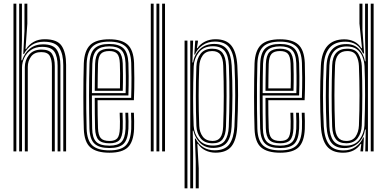

<svg xmlns="http://www.w3.org/2000/svg" viewBox="-20 -820 2097 1040"><path d="M322.8 0V-466.8Q322.8 -527.2 301.2 -560.6Q279.8 -594 217.8 -594Q180.2 -594 153.6 -576.9Q127 -559.8 110 -527.8H106L112.5 -651.8V-800H128V-691.5L118.2 -554H121Q137.5 -579.5 162.8 -593.5Q188 -607.5 222 -607.5Q290.5 -607.5 314.2 -571.2Q338 -535 338 -469.2V0ZM53 0V-800H68.5V0ZM83.8 0V-800H98.8V-601L95.8 -493.2H99.8Q113.5 -533.8 142.4 -557Q171.2 -580.2 213.8 -580Q269.8 -579.5 288.5 -549.1Q307.2 -518.8 307.2 -465.8V0H292V-464Q292 -513.2 274.6 -539.8Q257.2 -566.2 208.5 -566.2Q172 -566.2 147.8 -549.2Q123.5 -532.2 111.4 -506.5Q99.2 -480.8 99.2 -454.8V0ZM114.5 0V-456Q114.5 -493.5 137.1 -522.5Q159.8 -551.5 205.2 -551.5Q247.5 -551.5 262.1 -527.9Q276.8 -504.2 276.8 -461.5V0H261.2V-460.8Q261.2 -496.5 249.6 -517.1Q238 -537.8 203.2 -537.8Q166.5 -537.8 148.5 -513.9Q130.5 -490 130.5 -457.2V0Z M573 7.2Q503 7.2 469.8 -21.5Q436.5 -50.2 434 -121.2Q432.8 -155.8 432.1 -201.2Q431.5 -246.8 431.5 -296.1Q431.5 -345.5 432.1 -392.5Q432.8 -439.5 434 -477.2Q437 -546.5 469.1 -576.9Q501.2 -607.2 572 -607.2Q639 -607.2 671 -578.5Q703 -549.8 706.2 -479.5Q707.2 -451.2 707.6 -396.2Q708 -341.2 705.2 -277.2H508.5Q508.5 -195 510.8 -126.5Q512 -88 525.5 -72.2Q539 -56.5 573 -56.5Q603.2 -56.5 615.5 -71Q627.8 -85.5 629.2 -125Q630.8 -158 628.2 -209.5H643.8Q646 -157.5 644.8 -124.2Q642.8 -78.8 626.9 -61.2Q611 -43.8 573 -43.8Q531.5 -43.8 514 -62Q496.5 -80.2 495 -125Q494 -156 493.6 -203Q493.2 -250 493.2 -290H690.5Q692.5 -348.5 692.2 -400Q692 -451.5 690.8 -479.2Q688 -544.2 658.8 -569.4Q629.5 -594.5 572 -594.5Q508 -594.5 480 -566.5Q452 -538.5 449.5 -476.5Q447.8 -425.2 447.2 -360.5Q446.8 -295.8 447.2 -232.5Q447.8 -169.2 449.2 -122.5Q451.5 -58.2 480.6 -31.9Q509.8 -5.5 573 -5.5Q634.5 -5.5 661.1 -31.9Q687.8 -58.2 690.8 -122Q691.5 -138.8 691.2 -162Q691 -185.2 689.8 -209.5H705.2Q706.2 -187.8 706.6 -164Q707 -140.2 706.2 -121.2Q703 -51.5 672.5 -22.1Q642 7.2 573 7.2ZM573 -18.2Q516.8 -18.2 491.8 -41.8Q466.8 -65.2 464.5 -123Q463.5 -160 462.9 -206.4Q462.2 -252.8 462.2 -301.8Q462.2 -350.8 462.9 -395.9Q463.5 -441 464.8 -475.2Q467 -534.2 492.5 -558Q518 -581.8 572 -581.8Q622.5 -581.8 647.6 -559.4Q672.8 -537 675.5 -478.5Q676.5 -455.5 676.9 -408.4Q677.2 -361.2 675.5 -302.8H477.8Q477.8 -251.2 478 -211Q478.2 -170.8 479.2 -124.2Q480 -73.8 500.8 -52.4Q521.5 -31 573 -31Q617.8 -31 637.6 -50.9Q657.5 -70.8 660 -123Q661.5 -157.8 659 -209.5H674.5Q677 -158 675.5 -122.5Q672.8 -64.8 649.8 -41.5Q626.8 -18.2 573 -18.2ZM478 -315.5H660.5Q662 -366.5 661.5 -411.2Q661 -456 660 -478Q657.8 -529.8 636.5 -549.4Q615.2 -569 572 -569Q525.8 -569 503.9 -548.1Q482 -527.2 480 -474.5Q479.2 -448 478.6 -403.9Q478 -359.8 478 -315.5ZM493.2 -328.2Q493.5 -359.8 493.9 -398.2Q494.2 -436.8 495.2 -473.8Q497 -519.5 514.8 -537.9Q532.5 -556.2 572 -556.2Q609.8 -556.2 626.2 -538.4Q642.8 -520.5 644.8 -477Q645.5 -459 646 -419Q646.5 -379 645 -328.2ZM508.8 -341H629.8Q631 -385.2 630.5 -422.9Q630 -460.5 629.2 -476.5Q627.8 -514.2 614.6 -528.9Q601.5 -543.5 572 -543.5Q539.8 -543.5 525.9 -527.9Q512 -512.2 510.8 -473Q510 -443.8 509.5 -411.2Q509 -378.8 508.8 -341Z M858.2 0V-800H873.8V0ZM796.8 0V-800H812.2V0ZM827.5 0V-800H843V0Z M1040.2 200V52.2L1036 -69.2H1040Q1053.8 -38.8 1081.2 -22.2Q1108.8 -5.8 1142 -5.8Q1198.8 -5.8 1222.5 -38.9Q1246.2 -72 1249.8 -133.2Q1254 -222.8 1254.1 -302.4Q1254.2 -382 1250.2 -465.2Q1246.5 -529.2 1222.4 -562Q1198.2 -594.8 1144 -594.8Q1106 -594.8 1077.2 -574.9Q1048.5 -555 1036 -524.8H1032.5L1037.5 -600H1052V-593.2L1046.5 -559.5H1049.8Q1064.5 -582 1090.4 -594.8Q1116.2 -607.5 1147.2 -607.5Q1206 -607.5 1233.5 -572.5Q1261 -537.5 1265.5 -465.2Q1269.8 -387 1269.5 -304.6Q1269.2 -222.2 1265 -134Q1261.2 -62.2 1234 -27.6Q1206.8 7 1147.2 7Q1117.8 7 1092.5 -5.4Q1067.2 -17.8 1052.5 -40.8H1049L1056.5 92.2V200ZM979.8 200V-600H995.2V200ZM1010.5 200V-600H1026L1022.2 -481.8H1025.8Q1033 -526 1063.1 -554Q1093.2 -582 1140.2 -582Q1186.8 -582 1209.1 -553.6Q1231.5 -525.2 1235 -465Q1239.2 -383.5 1239 -303.6Q1238.8 -223.8 1234.5 -133.5Q1231.5 -76.5 1209 -48Q1186.5 -19.5 1136.2 -18.8Q1093 -18 1065.1 -44.6Q1037.2 -71.2 1027.5 -112.2H1024L1026 6.2V200ZM1134 -31.5Q1179.2 -31.5 1198.1 -58Q1217 -84.5 1219.2 -132.5Q1222.2 -212.8 1222.6 -294.1Q1223 -375.5 1219.8 -464Q1217.5 -518.8 1197.1 -544.1Q1176.8 -569.5 1133.2 -569.5Q1082.5 -569.5 1056.8 -536Q1031 -502.5 1029.2 -460.2Q1026 -370.2 1026 -289.2Q1026 -208.2 1029 -138Q1031.2 -96.8 1057.2 -64.1Q1083.2 -31.5 1134 -31.5ZM1131.8 -43.8Q1087.8 -43.8 1066.6 -71.2Q1045.5 -98.8 1043.8 -137.5Q1037.8 -292.8 1043.8 -460Q1045.5 -501.8 1066.8 -529Q1088 -556.2 1129.5 -556.2Q1167.8 -556.2 1185.2 -533.6Q1202.8 -511 1204.5 -464.8Q1207.5 -380.8 1207.2 -301Q1207 -221.2 1204 -134Q1202.5 -88.5 1185.9 -66.1Q1169.2 -43.8 1131.8 -43.8ZM1131.5 -56.5Q1160.2 -56.5 1173.6 -75.4Q1187 -94.2 1188.8 -134.2Q1192 -221 1192.1 -299.1Q1192.2 -377.2 1189.2 -464.8Q1187.8 -503.8 1174 -523.6Q1160.2 -543.5 1129.2 -543.5Q1094.5 -543.5 1077.6 -519.1Q1060.8 -494.8 1059.2 -460Q1056 -382.8 1056 -300.2Q1056 -217.8 1059.2 -137.5Q1060.8 -103.5 1078.4 -80Q1096 -56.5 1131.5 -56.5Z M1497.8 7.2Q1427.8 7.2 1394.5 -21.5Q1361.2 -50.2 1358.8 -121.2Q1357.5 -155.8 1356.9 -201.2Q1356.2 -246.8 1356.2 -296.1Q1356.2 -345.5 1356.9 -392.5Q1357.5 -439.5 1358.8 -477.2Q1361.8 -546.5 1393.9 -576.9Q1426 -607.2 1496.8 -607.2Q1563.8 -607.2 1595.8 -578.5Q1627.8 -549.8 1631 -479.5Q1632 -451.2 1632.4 -396.2Q1632.8 -341.2 1630 -277.2H1433.2Q1433.2 -195 1435.5 -126.5Q1436.8 -88 1450.2 -72.2Q1463.8 -56.5 1497.8 -56.5Q1528 -56.5 1540.2 -71Q1552.5 -85.5 1554 -125Q1555.5 -158 1553 -209.5H1568.5Q1570.8 -157.5 1569.5 -124.2Q1567.5 -78.8 1551.6 -61.2Q1535.8 -43.8 1497.8 -43.8Q1456.2 -43.8 1438.8 -62Q1421.2 -80.2 1419.8 -125Q1418.8 -156 1418.4 -203Q1418 -250 1418 -290H1615.2Q1617.2 -348.5 1617 -400Q1616.8 -451.5 1615.5 -479.2Q1612.8 -544.2 1583.5 -569.4Q1554.2 -594.5 1496.8 -594.5Q1432.8 -594.5 1404.8 -566.5Q1376.8 -538.5 1374.2 -476.5Q1372.5 -425.2 1372 -360.5Q1371.5 -295.8 1372 -232.5Q1372.5 -169.2 1374 -122.5Q1376.2 -58.2 1405.4 -31.9Q1434.5 -5.5 1497.8 -5.5Q1559.2 -5.5 1585.9 -31.9Q1612.5 -58.2 1615.5 -122Q1616.2 -138.8 1616 -162Q1615.8 -185.2 1614.5 -209.5H1630Q1631 -187.8 1631.4 -164Q1631.8 -140.2 1631 -121.2Q1627.8 -51.5 1597.2 -22.1Q1566.8 7.2 1497.8 7.2ZM1497.8 -18.2Q1441.5 -18.2 1416.5 -41.8Q1391.5 -65.2 1389.2 -123Q1388.2 -160 1387.6 -206.4Q1387 -252.8 1387 -301.8Q1387 -350.8 1387.6 -395.9Q1388.2 -441 1389.5 -475.2Q1391.8 -534.2 1417.2 -558Q1442.8 -581.8 1496.8 -581.8Q1547.2 -581.8 1572.4 -559.4Q1597.5 -537 1600.2 -478.5Q1601.2 -455.5 1601.6 -408.4Q1602 -361.2 1600.2 -302.8H1402.5Q1402.5 -251.2 1402.8 -211Q1403 -170.8 1404 -124.2Q1404.8 -73.8 1425.5 -52.4Q1446.2 -31 1497.8 -31Q1542.5 -31 1562.4 -50.9Q1582.2 -70.8 1584.8 -123Q1586.2 -157.8 1583.8 -209.5H1599.2Q1601.8 -158 1600.2 -122.5Q1597.5 -64.8 1574.5 -41.5Q1551.5 -18.2 1497.8 -18.2ZM1402.8 -315.5H1585.2Q1586.8 -366.5 1586.2 -411.2Q1585.8 -456 1584.8 -478Q1582.5 -529.8 1561.2 -549.4Q1540 -569 1496.8 -569Q1450.5 -569 1428.6 -548.1Q1406.8 -527.2 1404.8 -474.5Q1404 -448 1403.4 -403.9Q1402.8 -359.8 1402.8 -315.5ZM1418 -328.2Q1418.2 -359.8 1418.6 -398.2Q1419 -436.8 1420 -473.8Q1421.8 -519.5 1439.5 -537.9Q1457.2 -556.2 1496.8 -556.2Q1534.5 -556.2 1551 -538.4Q1567.5 -520.5 1569.5 -477Q1570.2 -459 1570.8 -419Q1571.2 -379 1569.8 -328.2ZM1433.5 -341H1554.5Q1555.8 -385.2 1555.2 -422.9Q1554.8 -460.5 1554 -476.5Q1552.5 -514.2 1539.4 -528.9Q1526.2 -543.5 1496.8 -543.5Q1464.5 -543.5 1450.6 -527.9Q1436.8 -512.2 1435.5 -473Q1434.8 -443.8 1434.2 -411.2Q1433.8 -378.8 1433.5 -341Z M2003.8 0H1988.2V-800H2003.8ZM1973 0H1958.5L1961.2 -118.2L1957.5 -118.5Q1950.2 -73.8 1920.9 -45.9Q1891.5 -18 1845 -18Q1798.8 -18 1775.6 -46.1Q1752.5 -74.2 1748.8 -135Q1745 -212 1744.8 -294.1Q1744.5 -376.2 1748.8 -466Q1751.8 -521.2 1778.1 -551.2Q1804.5 -581.2 1856.2 -581.2Q1899 -581.2 1924.5 -554.4Q1950 -527.5 1956.8 -487.8H1960.2L1957.5 -611.5V-800H1973ZM1838 7.2Q1779.5 7.2 1751.1 -27.4Q1722.8 -62 1718.2 -135Q1710 -291 1718.2 -466.2Q1726.2 -607 1845.2 -607Q1874.5 -607 1898.6 -595Q1922.8 -583 1937 -559.2H1940.8L1927 -692.5V-800H1943.2V-659.2L1952.2 -530.8H1946.5Q1919.8 -594.2 1850.5 -594.2Q1793.5 -594.2 1765.2 -560.9Q1737 -527.5 1733.8 -466.5Q1729.5 -382.5 1729.5 -301.2Q1729.5 -220 1733.8 -135.2Q1737.5 -70.8 1762.2 -38Q1787 -5.2 1841 -5.2Q1878.5 -5.2 1906.5 -24.9Q1934.5 -44.5 1947.5 -75.5H1951L1946.8 0H1932.5L1932.8 -6.8L1937 -40.5H1933.8Q1902 7.2 1838 7.2ZM1852 -30.8Q1903 -30.8 1927.6 -64.2Q1952.2 -97.8 1954.2 -140Q1957.2 -223.2 1957.5 -304.6Q1957.8 -386 1954.5 -462.2Q1953 -489.2 1943.2 -513.5Q1933.5 -537.8 1913 -553.1Q1892.5 -568.5 1858.8 -568.5Q1768.5 -568.5 1764.2 -466Q1760.8 -376.5 1760.9 -300.2Q1761 -224 1764.2 -135Q1766.2 -83.5 1786.4 -57.1Q1806.5 -30.8 1852 -30.8ZM1855.8 -44Q1816.8 -44 1798.9 -66.9Q1781 -89.8 1779.2 -135.2Q1776.2 -221.5 1776.4 -303.5Q1776.5 -385.5 1779.2 -465.8Q1782.5 -556.2 1861 -556.2Q1904.5 -556.2 1921.2 -527.5Q1938 -498.8 1939.8 -462.8Q1942.5 -384.5 1942.5 -304.4Q1942.5 -224.2 1939.5 -140Q1938 -99 1917.1 -71.5Q1896.2 -44 1855.8 -44ZM1855.8 -56.5Q1890.5 -56.5 1906.5 -80.8Q1922.5 -105 1924.2 -140Q1927.5 -221.8 1927.4 -303.8Q1927.2 -385.8 1924.2 -462.5Q1923 -494.5 1909.9 -519Q1896.8 -543.5 1861 -543.5Q1797.8 -543.5 1794.8 -466Q1791.5 -383.2 1791.5 -303.5Q1791.5 -223.8 1794.8 -135.2Q1796.2 -96.2 1810.5 -76.4Q1824.8 -56.5 1855.8 -56.5Z"/></svg>

Font: Big Shoulders Inline Display Medium
Style: Regular
Weight: 500
Designer: Patric King
Foundry: XO Type Co
Version: Version 1.000